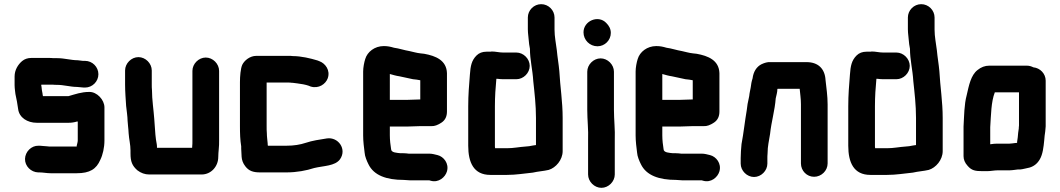

<svg xmlns="http://www.w3.org/2000/svg" viewBox="-20 -792 5086 921"><path d="M388 -500H378C369 -501 360 -502 353 -503C321 -503 289 -513 255 -513H236C229 -514 222 -514 215 -514H130C113 -514 98 -509 86 -499C66 -482 50 -456 50 -425V-383C50 -375 51 -366 52 -357L54 -341C59 -318 64 -293 67 -269C72 -228 111 -203 157 -203H308C323 -203 336 -205 349 -209H353V-118C353 -110 349 -99 348 -93V-89H223C218 -89 213 -89 208 -90C196 -90 181 -93 171 -93H165C130 -94 101 -64 100 -30C99 5 129 34 163 35H169C185 35 205 39 223 39H348C411 39 442 19 461 -25C473 -49 481 -84 481 -118V-277C481 -313 445 -352 408 -351C370 -351 341 -340 309 -331H186C185 -336 184 -340 184 -343C183 -348 182 -354 181 -359L179 -377C178 -379 178 -381 178 -383C178 -385 178 -386 179 -386H232C239 -385 246 -385 253 -385C286 -385 318 -375 349 -375C359 -375 372 -372 382 -372H388C423 -372 452 -401 452 -436C452 -471 423 -500 388 -500Z M1027 -39C1027 -63 1032 -90 1031 -118V-452C1031 -486 1001 -516 967 -516C933 -516 903 -486 903 -452V-116C903 -107 903 -98 902 -90C902 -85 902 -83 901 -83H733C733 -89 733 -95 732 -100C726 -128 724 -163 722 -193L720 -221C717 -264 709 -314 709 -360C708 -369 708 -377 708 -386V-454C708 -488 678 -518 644 -518C610 -518 580 -488 580 -454V-386C580 -352 583 -317 585 -284C587 -266 592 -231 592 -213C593 -191 596 -178 597 -153C599 -123 606 -99 606 -70V-56C606 -17 614 3 639 25C656 38 675 45 696 45H947C993 45 1027 6 1027 -39Z M1137 -90V-79C1137 -67 1139 -53 1139 -40C1140 -25 1145 -9 1157 6C1174 28 1194 35 1228 35H1354C1404 35 1450 26 1487 14C1532 3 1587 5 1611 -28C1645 -76 1603 -136 1548 -128C1515 -123 1476 -117 1447 -107C1420 -98 1390 -93 1354 -93H1265C1264 -97 1264 -101 1264 -104C1263 -118 1260 -136 1260 -154C1259 -163 1259 -174 1259 -187V-396H1363C1369 -396 1374 -396 1378 -395C1381 -395 1385 -395 1390 -394L1406 -392C1423 -390 1446 -386 1460 -381L1470 -377C1509 -365 1542 -389 1552 -416C1566 -455 1540 -488 1513 -498L1503 -502C1470 -512 1425 -523 1384 -523C1379 -524 1373 -524 1366 -524H1209C1179 -524 1152 -502 1142 -481C1134 -463 1131 -426 1131 -398V-187C1131 -151 1132 -121 1137 -90Z M1934 -313H1850V-437C1864 -433 1881 -428 1896 -426C1917 -422 1940 -416 1961 -412L1979 -410L1996 -407V-315C1983 -315 1949 -313 1934 -313ZM1946 73H2039L2046 75C2084 86 2116 58 2124 30C2135 -8 2108 -41 2079 -48C2066 -51 2054 -55 2038 -55H1940C1932 -56 1924 -57 1915 -57H1901C1885 -59 1856 -59 1856 -77C1853 -96 1850 -119 1850 -143V-185H1934C1949 -185 1982 -187 1996 -187H2049C2064 -186 2080 -192 2098 -204C2116 -216 2124 -234 2124 -257V-441C2122 -503 2070 -524 2015 -534L1997 -536C1978 -538 1963 -543 1944 -547C1919 -551 1894 -560 1870 -563C1853 -568 1840 -571 1821 -571C1777 -571 1742 -543 1732 -509C1727 -494 1722 -468 1722 -449V-142C1722 -114 1726 -84 1729 -60C1730 -42 1740 -19 1747 -5C1773 50 1835 71 1916 71C1925 71 1936 73 1946 73Z M2576 -772C2541 -772 2512 -743 2512 -708V-652C2512 -641 2513 -631 2514 -622L2516 -602C2517 -589 2519 -571 2522 -558C2522 -505 2535 -457 2538 -403C2544 -347 2551 -288 2551 -226V-96H2550L2536 -94C2524 -91 2514 -90 2500 -89C2470 -87 2444 -81 2412 -81H2355C2354 -85 2354 -89 2354 -93V-282C2354 -330 2357 -371 2361 -414H2366C2375 -413 2384 -412 2393 -412H2457C2491 -412 2521 -442 2521 -476C2521 -510 2491 -540 2457 -540H2393C2374 -540 2358 -545 2339 -545C2336 -544 2332 -544 2328 -544H2313C2294 -544 2278 -538 2266 -526C2242 -502 2237 -476 2234 -434C2230 -383 2226 -338 2226 -282V-93C2226 -13 2252 47 2332 47H2412C2457 47 2494 40 2536 36C2561 30 2587 29 2612 23C2646 13 2679 -25 2679 -67V-226C2679 -305 2667 -376 2663 -451C2660 -485 2654 -517 2651 -551C2647 -585 2640 -615 2640 -650V-708C2640 -743 2611 -772 2576 -772Z M2797 -448V-265C2797 -217 2803 -168 2801 -122V45C2801 79 2831 109 2865 109C2899 109 2929 79 2929 45V-122C2931 -169 2925 -217 2925 -265V-448C2925 -482 2895 -512 2861 -512C2827 -512 2797 -482 2797 -448ZM2846 -570C2881 -570 2910 -599 2910 -634C2910 -654 2901 -669 2888 -682C2850 -722 2779 -692 2779 -637C2779 -600 2809 -570 2846 -570Z M3241 -313H3157V-437C3171 -433 3188 -428 3203 -426C3224 -422 3247 -416 3268 -412L3286 -410L3303 -407V-315C3290 -315 3256 -313 3241 -313ZM3253 73H3346L3353 75C3391 86 3423 58 3431 30C3442 -8 3415 -41 3386 -48C3373 -51 3361 -55 3345 -55H3247C3239 -56 3231 -57 3222 -57H3208C3192 -59 3163 -59 3163 -77C3160 -96 3157 -119 3157 -143V-185H3241C3256 -185 3289 -187 3303 -187H3356C3371 -186 3387 -192 3405 -204C3423 -216 3431 -234 3431 -257V-441C3429 -503 3377 -524 3322 -534L3304 -536C3285 -538 3270 -543 3251 -547C3226 -551 3201 -560 3177 -563C3160 -568 3147 -571 3128 -571C3084 -571 3049 -543 3039 -509C3034 -494 3029 -468 3029 -449V-142C3029 -114 3033 -84 3036 -60C3037 -42 3047 -19 3054 -5C3080 50 3142 71 3223 71C3232 71 3243 73 3253 73Z M3661 -7V-34C3661 -39 3661 -46 3662 -57C3662 -91 3669 -117 3674 -150C3680 -208 3697 -263 3701 -320C3704 -335 3709 -349 3709 -365C3710 -365 3710 -365 3710 -366H3816C3818 -342 3822 -319 3822 -292V-8C3822 27 3850 56 3885 56C3920 56 3950 27 3950 -8V-291C3950 -331 3944 -372 3940 -408C3937 -462 3905 -494 3849 -494H3675C3662 -495 3648 -491 3633 -484C3609 -472 3594 -448 3590 -416C3585 -401 3583 -388 3581 -372C3579 -360 3575 -345 3574 -332L3572 -322C3570 -314 3568 -304 3566 -293L3562 -263C3553 -212 3547 -153 3537 -101C3535 -84 3533 -51 3533 -34V-7C3533 27 3563 57 3597 57C3631 57 3661 27 3661 -7Z M4399 -772C4364 -772 4335 -743 4335 -708V-652C4335 -641 4336 -631 4337 -622L4339 -602C4340 -589 4342 -571 4345 -558C4345 -505 4358 -457 4361 -403C4367 -347 4374 -288 4374 -226V-96H4373L4359 -94C4347 -91 4337 -90 4323 -89C4293 -87 4267 -81 4235 -81H4178C4177 -85 4177 -89 4177 -93V-282C4177 -330 4180 -371 4184 -414H4189C4198 -413 4207 -412 4216 -412H4280C4314 -412 4344 -442 4344 -476C4344 -510 4314 -540 4280 -540H4216C4197 -540 4181 -545 4162 -545C4159 -544 4155 -544 4151 -544H4136C4117 -544 4101 -538 4089 -526C4065 -502 4060 -476 4057 -434C4053 -383 4049 -338 4049 -282V-93C4049 -13 4075 47 4155 47H4235C4280 47 4317 40 4359 36C4384 30 4410 29 4435 23C4469 13 4502 -25 4502 -67V-226C4502 -305 4490 -376 4486 -451C4483 -485 4477 -517 4474 -551C4470 -585 4463 -615 4463 -650V-708C4463 -743 4434 -772 4399 -772Z M4823 -103H4763C4754 -103 4743 -102 4730 -100V-182C4734 -241 4734 -303 4752 -349H4868V-190C4867 -183 4867 -179 4867 -176L4864 -155L4862 -133L4859 -112V-107C4856 -106 4853 -106 4850 -106C4841 -105 4831 -103 4823 -103ZM4767 25H4823C4830 25 4838 24 4846 23L4862 21H4873C4887 20 4906 14 4918 12C4939 6 4956 -7 4968 -28C4982 -52 4986 -87 4989 -119L4991 -141C4993 -158 4995 -164 4996 -186V-405C4996 -439 4969 -466 4937 -469C4927 -474 4917 -477 4906 -477H4725C4705 -477 4686 -470 4669 -456C4637 -431 4628 -383 4617 -335C4605 -291 4605 -237 4602 -185V-43C4602 -27 4608 -11 4622 4C4641 26 4659 29 4693 29H4716C4731 29 4750 25 4767 25Z"/></svg>

Font: Electronic
Style: SuThk
Weight: 900
Version: Version 1.011